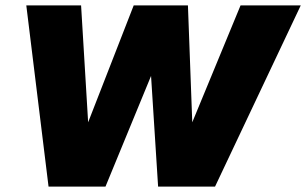

<svg xmlns="http://www.w3.org/2000/svg" viewBox="-20 -688 1129 708"><path d="M159 0 77 -668H279L305 -237L473 -668H673L689 -237L867 -668H1089L773 0H563L537 -408L369 0Z"/></svg>

Font: Gantari Black
Style: Italic
Weight: 900
Italic angle: -10°
Version: Version 1.000